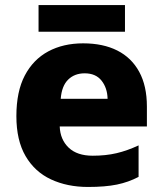

<svg xmlns="http://www.w3.org/2000/svg" viewBox="-20 -732 647 762"><path d="M310 -560Q389 -560 445.5 -531.5Q502 -503 532.5 -447Q563 -391 563 -309V-230H217Q219 -178 252.5 -146Q286 -114 348 -114Q400 -114 442.5 -124Q485 -134 530 -155V-30Q490 -9 444 0.5Q398 10 329 10Q247 10 182.5 -20Q118 -50 81.5 -112.5Q45 -175 45 -271Q45 -369 78.5 -432.5Q112 -496 171.5 -528Q231 -560 310 -560ZM316 -441Q276 -441 250.5 -416Q225 -391 221 -340H407Q406 -383 383 -412Q360 -441 316 -441ZM476 -712V-606H133V-712Z"/></svg>

Font: Noto Sans Syriac Eastern ExtraBold
Style: Regular
Weight: 800
Designer: Patrick Giasson and the Monotype Design Team
Foundry: Monotype Imaging Inc.
Version: Version 3.001